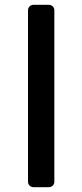

<svg xmlns="http://www.w3.org/2000/svg" viewBox="-20 -770 340 795"><path d="M119 5Q109 5 102.5 -1.5Q96 -8 96 -18V-727Q96 -737 102.5 -743.5Q109 -750 119 -750H182Q192 -750 198.5 -743.5Q205 -737 205 -727V-18Q205 -8 198.5 -1.5Q192 5 182 5Z"/></svg>

Font: Rubik Medium
Style: Regular
Weight: 500
Designer: Hubert and Fischer
Foundry: Hubert and Fischer
Version: Version 2.300; ttfautohint (v1.8.4.7-5d5b);gftools[0.9.30]